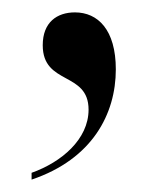

<svg xmlns="http://www.w3.org/2000/svg" viewBox="-20 -135 260 310"><path d="M31 144V155C129 122 167 49 167 -23C167 -87 138 -115 101 -115C72 -115 49 -99 49 -62C49 3 123 -20 123 42C123 90 79 127 31 144Z"/></svg>

Font: Noto Serif Display Condensed
Style: Regular
Weight: 400
Width: 3
Designer: Monotype Design Team
Foundry: Monotype Imaging Inc.
Version: Version 2.009